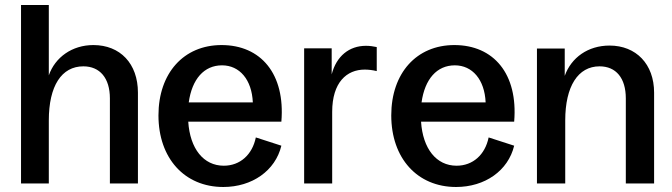

<svg xmlns="http://www.w3.org/2000/svg" viewBox="-20 -733 2686 767"><path d="M64 0H175V-252C175 -390 226 -468 313 -468C379 -468 419 -421 419 -340V0H531V-363C531 -479 460 -553 353 -553C268 -553 200 -504 175 -432V-713H64Z M872 14C987 14 1080 -51 1104 -151L1002 -184C988 -115 939 -71 874 -71C793 -71 739 -139 732 -247H1104C1120 -438 1022 -553 865 -553C714 -553 613 -441 613 -272C613 -101 717 14 872 14ZM734 -324C747 -417 795 -472 867 -472C937 -472 986 -415 990 -324Z M1195 0H1307V-286C1307 -404 1365 -455 1437 -455C1452 -455 1469 -453 1485 -449V-545C1471 -548 1457 -550 1442 -550C1375 -550 1324 -509 1305 -436V-540H1195Z M1802 14C1917 14 2010 -51 2034 -151L1932 -184C1918 -115 1869 -71 1804 -71C1723 -71 1669 -139 1662 -247H2034C2050 -438 1952 -553 1795 -553C1644 -553 1543 -441 1543 -272C1543 -101 1647 14 1802 14ZM1664 -324C1677 -417 1725 -472 1797 -472C1867 -472 1916 -415 1920 -324Z M2125 0H2238V-252C2238 -388 2289 -468 2375 -468C2441 -468 2480 -421 2480 -340V0H2593V-363C2593 -477 2521 -551 2415 -551C2329 -551 2262 -503 2236 -430V-539H2125Z"/></svg>

Font: Ronzino Medium
Style: Regular
Weight: 500
Designer: Nunzio Mazzaferro
Foundry: Collletttivo
Version: Version 1.000;Glyphs 3.3 (3337)